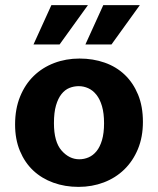

<svg xmlns="http://www.w3.org/2000/svg" viewBox="-20 -720 618 751"><path d="M539 -243Q539 -184 519.5 -137Q500 -90 466 -57Q432 -24 386 -6.5Q340 11 287 11Q234 11 188.5 -5.5Q143 -22 110 -53Q77 -84 58 -129.5Q39 -175 39 -233Q39 -294 58.5 -342Q78 -390 112 -423Q146 -456 192 -473.5Q238 -491 291 -491Q344 -491 389.5 -475Q435 -459 468 -427.5Q501 -396 520 -350Q539 -304 539 -243ZM387 -238Q387 -277 379 -304.5Q371 -332 357 -349.5Q343 -367 325 -375Q307 -383 288 -383Q269 -383 251.5 -376Q234 -369 220.5 -352Q207 -335 199 -307.5Q191 -280 191 -238Q191 -165 221 -131Q251 -97 290 -97Q309 -97 326.5 -104.5Q344 -112 357.5 -128.5Q371 -145 379 -172Q387 -199 387 -238ZM213 -546H111L181 -700H324ZM416 -546H314L384 -700H527Z"/></svg>

Font: Ek Mukta ExtraBold
Style: Regular
Weight: 800
Designer: Girish Dalvi and Yashodeep Gholap
Foundry: Ek Type
Version: Version 2.538;PS 1.002;hotconv 16.6.51;makeotf.lib2.5.65220;